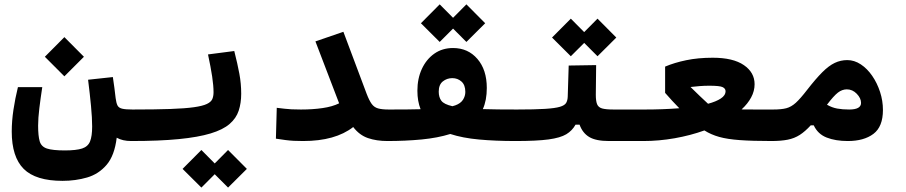

<svg xmlns="http://www.w3.org/2000/svg" viewBox="-20 -640 4142 878"><path d="M266.1 187Q143.1 187 88.4 132.3Q33.7 77.6 33.7 -38.6Q33.7 -86.4 41.5 -138.2Q49.3 -189.9 62 -241.7H173.3Q165.5 -190.9 159.9 -145Q154.3 -99.1 154.3 -65.4Q154.3 -18.1 161.6 6.3Q168.9 30.8 194.8 39.3Q220.7 47.9 276.4 47.9Q328.6 47.9 355.5 39.1Q382.3 30.3 391.8 6.6Q401.4 -17.1 401.4 -61.5Q401.4 -100.6 396.2 -155Q391.1 -209.5 382.8 -275.4L496.1 -287.6Q500 -263.7 503.2 -237.5Q506.3 -211.4 508.8 -191.4Q511.7 -169.4 517.1 -158.2Q522.5 -147 538.1 -143.1Q553.7 -139.2 585.9 -139.2Q622.6 -139.2 622.6 -75.7Q622.6 -34.2 610.1 -14.6Q597.7 4.9 580.1 4.9Q540.5 4.9 513.7 -10.3Q503.9 71.3 467.5 113.8Q431.2 156.2 378.4 171.6Q325.7 187 266.1 187ZM274.4 -291 185.1 -380.4 274.4 -470.2 363.8 -380.4Z M580.1 4.9Q565.9 4.9 558.8 -13.2Q551.8 -31.2 551.8 -75.7Q551.8 -115.2 562.7 -127.2Q573.7 -139.2 585.9 -139.2Q690.4 -139.2 758.5 -141.6Q826.7 -144 866.7 -149.7Q906.7 -155.3 926 -164.6Q945.3 -173.8 950.9 -187Q956.5 -200.2 956.5 -218.3Q956.5 -247.6 950.2 -290Q943.8 -332.5 931.2 -391.1L1051.3 -406.7Q1066.4 -347.2 1074.7 -302.2Q1083 -257.3 1083 -211.4Q1083 -168.5 1071.5 -133.8Q1060.1 -99.1 1029.8 -73Q999.5 -46.9 943.1 -29.8Q886.7 -12.7 797.9 -3.9Q709 4.9 580.1 4.9ZM1022.9 217.8 961.9 156.7 900.9 217.8 814.9 132.3 900.9 45.9 961.9 107.4 1022.9 45.9 1108.9 132.3Z M1366.2 4.9Q1340.8 4.9 1322.5 3.9Q1304.2 2.9 1285.9 0.5Q1267.6 -2 1241.7 -5.9L1245.6 -147Q1266.1 -144.5 1281.2 -142.8Q1296.4 -141.1 1313.5 -140.1Q1330.6 -139.2 1356.4 -139.2Q1410.6 -139.2 1455.3 -145.8Q1500 -152.3 1530.8 -167.5L1422.4 -450.7L1550.3 -494.6L1656.7 -210.9Q1668.5 -180.2 1679.7 -164.8Q1690.9 -149.4 1708.7 -144.3Q1726.6 -139.2 1757.8 -139.2Q1794.4 -139.2 1794.4 -75.7Q1794.4 4.9 1752 4.9Q1702.1 4.9 1662.8 -8.5Q1623.5 -22 1595.2 -59.1Q1513.2 4.9 1366.2 4.9Z M1750 4.9 1757.8 -139.2Q1798.8 -139.2 1835.2 -139.4Q1871.6 -139.6 1903.3 -140.6Q1888.7 -177.2 1888.7 -225.1Q1888.7 -280.8 1909.2 -325Q1929.7 -369.1 1966.3 -394.8Q2002.9 -420.4 2051.8 -420.4Q2120.1 -420.4 2163.1 -370.6Q2206.1 -320.8 2206.1 -237.8Q2206.1 -181.2 2188 -141.1Q2220.2 -140.1 2259 -139.6Q2297.9 -139.2 2344.7 -139.2Q2372.1 -139.2 2384.8 -117.4Q2397.5 -95.7 2397.5 -68.4Q2397.5 -37.6 2381.3 -16.4Q2365.2 4.9 2336.4 4.9Q2245.6 4.9 2170.7 -2Q2095.7 -8.8 2039.1 -27.3Q1981.4 -9.3 1908 -2.2Q1834.5 4.9 1750 4.9ZM2048.8 -154.3Q2056.2 -156.2 2062 -158.2Q2086.4 -167 2097.2 -183.8Q2107.9 -200.7 2107.9 -219.7Q2107.9 -251.5 2090.3 -267.1Q2072.8 -282.7 2048.3 -282.7Q2023.9 -282.7 2005.1 -267.8Q1986.3 -252.9 1986.3 -220.7Q1986.3 -195.3 1998.3 -179.2Q2010.3 -163.1 2048.8 -154.3ZM2112.8 -448.2 2051.8 -509.3 1990.7 -448.2 1904.8 -533.7 1990.7 -620.1 2051.8 -558.6 2112.8 -620.1 2198.7 -533.7Z M2337.9 4.9 2343.8 -139.2Q2424.8 -139.2 2471.7 -142.1Q2518.6 -145 2540.5 -151.6Q2562.5 -158.2 2569.1 -169.7Q2575.7 -181.2 2576.2 -198.7L2580.6 -340.3L2706.1 -342.3L2704.6 -206.5Q2704.6 -178.2 2710.4 -163.6Q2716.3 -148.9 2733.6 -144Q2751 -139.2 2786.1 -139.2H2929.7Q2966.3 -139.2 2966.3 -75.7Q2966.3 -34.2 2953.9 -14.6Q2941.4 4.9 2923.8 4.9H2765.1Q2705.1 4.9 2674.6 -13.4Q2644 -31.7 2630.4 -69.8H2611.8Q2596.7 -42.5 2569.6 -26.1Q2542.5 -9.8 2488.5 -2.4Q2434.6 4.9 2337.9 4.9ZM2712.4 -382.8 2651.4 -443.8 2590.3 -382.8 2504.4 -468.3 2590.3 -554.7 2651.4 -493.2 2712.4 -554.7 2798.3 -468.3Z M2921.9 4.9 2929.7 -139.2Q2968.3 -139.2 3008.3 -140.6Q3048.3 -142.1 3086.4 -145Q3054.7 -177.2 3021.5 -215.3V-335.4Q3064 -353.5 3118.2 -364.7Q3172.4 -376 3239.3 -376Q3332.5 -376 3381.6 -342.3Q3430.7 -308.6 3430.7 -254.9Q3430.7 -223.6 3415 -194.6Q3399.4 -165.5 3371.1 -139.6Q3398.9 -139.2 3434.8 -139.2Q3470.7 -139.2 3516.6 -139.2Q3555.2 -139.2 3564.7 -120.8Q3574.2 -102.5 3574.2 -67.9Q3574.2 -26.4 3561.3 -10.7Q3548.3 4.9 3508.8 4.9Q3420.4 4.9 3363.3 0.7Q3306.2 -3.4 3268.8 -13.9Q3231.4 -24.4 3201.2 -43.5Q3137.2 -20.5 3065.2 -7.8Q2993.2 4.9 2921.9 4.9ZM3217.8 -165.5Q3254.4 -175.3 3276.1 -189.5Q3297.9 -203.6 3297.9 -223.1Q3297.9 -234.9 3284.7 -241.5Q3271.5 -248 3223.6 -248Q3201.2 -248 3179.4 -246.3Q3157.7 -244.6 3137.7 -242.2Q3164.6 -215.3 3180.4 -200.7Q3196.3 -186 3216.3 -167Q3217.3 -166 3217.8 -165.5Z M3506.8 4.9Q3493.7 4.9 3487.5 -14.2Q3481.4 -33.2 3481.4 -65.9Q3481.4 -90.3 3490 -114.7Q3498.5 -139.2 3515.6 -139.2Q3552.7 -139.2 3575.4 -145Q3598.1 -150.9 3619.1 -169.9Q3640.1 -189 3670.9 -229Q3710.4 -279.8 3740.2 -309.6Q3770 -339.4 3797.1 -352.3Q3824.2 -365.2 3854.5 -365.2Q3886.7 -365.2 3916.3 -345.7Q3945.8 -326.2 3968.5 -293.2Q3991.2 -260.3 4004.4 -219.7Q4017.6 -179.2 4017.6 -137.2Q4017.6 -60.5 3974.1 -27.8Q3930.7 4.9 3856.9 4.9Q3800.8 4.9 3760.3 -11Q3719.7 -26.9 3701.2 -66.9H3687.5Q3662.1 -39.1 3637.5 -23.2Q3612.8 -7.3 3582 -1.2Q3551.3 4.9 3506.8 4.9ZM3761.7 -161.1Q3784.7 -147.9 3808.3 -143.6Q3832 -139.2 3863.3 -139.2Q3917.5 -139.2 3917.5 -169.4Q3917.5 -190.9 3897.9 -211.2Q3878.4 -231.4 3852.5 -231.4Q3831.1 -231.4 3811.8 -216.6Q3792.5 -201.7 3761.7 -161.1Z"/></svg>

Font: Cascadia Mono PL
Style: Bold
Weight: 700
Monospace: yes
Designer: Aaron Bell
Foundry: Saja Typeworks
Version: Version 2404.023; ttfautohint (v1.8.4)